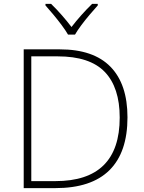

<svg xmlns="http://www.w3.org/2000/svg" viewBox="-20 -1034 740 988"><path d="M636 -430Q636 -250 543 -158Q450 -66 265 -66H102V-780H288Q461 -780 548.5 -690.5Q636 -601 636 -430ZM596 -429Q596 -584 519 -664Q442 -744 277 -744H141V-102H265Q596 -102 596 -429ZM330 -856Q318 -877 297.5 -904.5Q277 -932 254.5 -959Q232 -986 214 -1006V-1014H243Q270 -988 298 -956Q326 -924 348 -895Q370 -924 398.5 -956Q427 -988 454 -1014H483V-1006Q465 -986 442 -959Q419 -932 398.5 -904.5Q378 -877 366 -856Z"/></svg>

Font: Noto Sans Malayalam UI ExtraLight
Style: Regular
Weight: 200
Designer: Jelle Bosma - Monotype Design Team
Foundry: Monotype Imaging Inc.
Version: Version 2.104; ttfautohint (v1.8.4.7-5d5b)